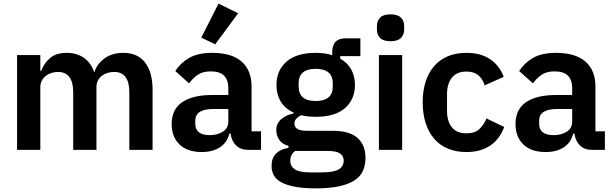

<svg xmlns="http://www.w3.org/2000/svg" viewBox="-20 -825 3380 1057"><path d="M74 0V-522H202V-435H207Q222 -476 255 -505Q288 -534 347 -534Q401 -534 440 -508Q479 -482 498 -429H500Q514 -473 555.5 -503.5Q597 -534 660 -534Q737 -534 778.5 -481Q820 -428 820 -330V0H692V-317Q692 -429 608 -429Q589 -429 571.5 -423.5Q554 -418 540.5 -407.5Q527 -397 519 -381.5Q511 -366 511 -345V0H383V-317Q383 -429 299 -429Q281 -429 263.5 -423.5Q246 -418 232.5 -407.5Q219 -397 210.5 -381.5Q202 -366 202 -345V0Z M1346 0Q1304 0 1279.5 -24.5Q1255 -49 1249 -90H1243Q1230 -39 1190 -13.5Q1150 12 1091 12Q1011 12 968 -30Q925 -72 925 -142Q925 -223 983 -262.5Q1041 -302 1148 -302H1237V-340Q1237 -384 1214 -408Q1191 -432 1140 -432Q1095 -432 1067.5 -412.5Q1040 -393 1021 -366L945 -434Q974 -479 1022 -506.5Q1070 -534 1149 -534Q1255 -534 1310 -486Q1365 -438 1365 -348V-102H1417V0ZM1134 -81Q1177 -81 1207 -100Q1237 -119 1237 -156V-225H1155Q1055 -225 1055 -161V-144Q1055 -112 1075.5 -96.5Q1096 -81 1134 -81ZM1165 -581 1088 -618 1183 -805 1291 -752Z M1992 44Q1992 85 1977.5 116.5Q1963 148 1930 169Q1897 190 1845 201Q1793 212 1718 212Q1652 212 1606 203.5Q1560 195 1530.5 179.5Q1501 164 1488 141Q1475 118 1475 89Q1475 45 1499.5 20.5Q1524 -4 1568 -11V-22Q1536 -30 1518.5 -53.5Q1501 -77 1501 -109Q1501 -129 1509 -144.5Q1517 -160 1530.5 -171Q1544 -182 1561 -189.5Q1578 -197 1597 -201V-205Q1549 -227 1525.5 -266Q1502 -305 1502 -357Q1502 -437 1557 -485.5Q1612 -534 1718 -534Q1742 -534 1765.5 -531Q1789 -528 1809 -521V-538Q1809 -614 1883 -614H1964V-516H1853V-502Q1894 -479 1914 -442Q1934 -405 1934 -357Q1934 -278 1879.5 -230Q1825 -182 1718 -182Q1672 -182 1638 -191Q1623 -184 1612 -172.5Q1601 -161 1601 -144Q1601 -105 1669 -105H1809Q1905 -105 1948.5 -65.5Q1992 -26 1992 44ZM1872 59Q1872 34 1852 20Q1832 6 1783 6H1605Q1578 26 1578 60Q1578 90 1603 107Q1628 124 1688 124H1752Q1815 124 1843.5 108Q1872 92 1872 59ZM1718 -269Q1812 -269 1812 -349V-366Q1812 -446 1718 -446Q1624 -446 1624 -366V-349Q1624 -269 1718 -269Z M2130 -598Q2090 -598 2072.5 -616Q2055 -634 2055 -662V-682Q2055 -710 2072.5 -728Q2090 -746 2130 -746Q2169 -746 2187 -728Q2205 -710 2205 -682V-662Q2205 -634 2187 -616Q2169 -598 2130 -598ZM2066 -522H2194V0H2066Z M2548 12Q2490 12 2445 -7Q2400 -26 2369.5 -62Q2339 -98 2323 -148.5Q2307 -199 2307 -262Q2307 -325 2323 -375Q2339 -425 2369.5 -460.5Q2400 -496 2445 -515Q2490 -534 2548 -534Q2627 -534 2678.5 -499Q2730 -464 2753 -402L2648 -355Q2639 -388 2614.5 -409.5Q2590 -431 2548 -431Q2494 -431 2467.5 -397Q2441 -363 2441 -308V-213Q2441 -158 2467.5 -124.5Q2494 -91 2548 -91Q2594 -91 2619 -114.5Q2644 -138 2658 -173L2756 -126Q2730 -57 2677 -22.5Q2624 12 2548 12Z M3239 0Q3197 0 3172.5 -24.5Q3148 -49 3142 -90H3136Q3123 -39 3083 -13.5Q3043 12 2984 12Q2904 12 2861 -30Q2818 -72 2818 -142Q2818 -223 2876 -262.5Q2934 -302 3041 -302H3130V-340Q3130 -384 3107 -408Q3084 -432 3033 -432Q2988 -432 2960.5 -412.5Q2933 -393 2914 -366L2838 -434Q2867 -479 2915 -506.5Q2963 -534 3042 -534Q3148 -534 3203 -486Q3258 -438 3258 -348V-102H3310V0ZM3027 -81Q3070 -81 3100 -100Q3130 -119 3130 -156V-225H3048Q2948 -225 2948 -161V-144Q2948 -112 2968.5 -96.5Q2989 -81 3027 -81Z"/></svg>

Font: IBM Plex Sans Hebrew SmBld
Style: Regular
Weight: 600
Designer: Mike Abbink, Paul van der Laan, Pieter van Rosmalen, Yanek Iontef
Foundry: Bold Monday
Version: Version 1.3